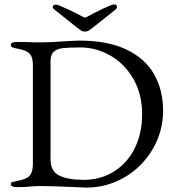

<svg xmlns="http://www.w3.org/2000/svg" viewBox="-20 -843 794 870"><path d="M29 0ZM325 5Q215 0 163 0Q146 0 118 2Q96 5 58 5Q29 5 29 -8Q29 -16 35 -18Q41 -20 62 -24Q100 -31 114.5 -47Q129 -63 129 -99V-549Q129 -584 114.5 -599.5Q100 -615 62 -622Q43 -625 36 -628.5Q29 -632 29 -640Q29 -653 58 -653L115 -652Q130 -651 169 -651Q210 -651 272 -656Q293 -657 310.5 -658Q328 -659 340 -659Q470 -659 555 -617.5Q640 -576 679.5 -504.5Q719 -433 719 -342Q719 -248 672 -167.5Q625 -87 545 -40Q465 7 371 7ZM624 -325Q624 -417 584 -486Q544 -555 479.5 -591.5Q415 -628 345 -628Q292 -628 265.5 -625Q239 -622 224 -609Q209 -596 209 -567V-121Q209 -66 249.5 -47Q290 -28 359 -28Q436 -28 496.5 -66Q557 -104 590.5 -171.5Q624 -239 624 -325ZM355 -767Q363 -763 365 -763Q367 -763 375 -767Q399 -781 443 -802Q487 -823 496 -823Q503 -823 506.5 -820Q510 -817 510 -812Q510 -805 504 -800L406 -722Q388 -708 381.5 -704Q375 -700 365 -700Q355 -700 348.5 -704Q342 -708 324 -722L226 -800Q219 -806 219 -812Q219 -817 223 -819.5Q227 -822 234 -822Q243 -822 287.5 -801Q332 -780 355 -767Z"/></svg>

Font: EB Garamond
Style: Regular
Weight: 400
Designer: Georg Duffner and Octavio Pardo
Foundry: Georg Duffner
Version: Version 1.000; ttfautohint (v1.6)